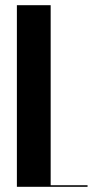

<svg xmlns="http://www.w3.org/2000/svg" viewBox="-20 -719 357 739"><path d="M45 -699V0H317V-6H175V-699Z"/></svg>

Font: Moniqa Black
Style: Regular
Weight: 900
Designer: Rajesh Rajput
Foundry: Rajesh Rajput
Version: Version 1.000